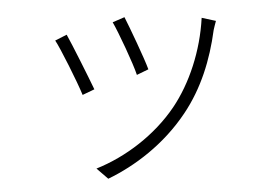

<svg xmlns="http://www.w3.org/2000/svg" viewBox="-47 -629 1094 757"><g transform="rotate(-5 500.0 -250.5)"><path d="M471 -565 423 -549C442 -509 490 -378 500 -334L547 -352C536 -394 487 -526 471 -565ZM829 -519 774 -536C756 -407 703 -283 631 -194C548 -92 428 -16 309 20L352 64C460 23 581 -52 673 -167C747 -259 791 -368 817 -484C820 -493 824 -506 829 -519ZM238 -516 191 -497C208 -467 264 -326 280 -274L328 -292C309 -343 255 -479 238 -516Z"/></g></svg>

Font: Noto Sans KR Light
Style: Regular
Weight: 300
Designer: Ryoko NISHIZUKA 西塚涼子 (kana, bopomofo & ideographs); Paul D. Hunt (Latin, Greek & Cyrillic); Sandoll Communications 산돌커뮤니
Foundry: Adobe
Version: Version 2.004;hotconv 1.0.118;makeotfexe 2.5.65603